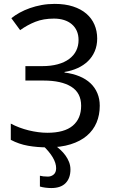

<svg xmlns="http://www.w3.org/2000/svg" viewBox="-20 -744 585 982"><path d="M477.1 -546.9Q477.1 -511.2 464.6 -481.9Q452.1 -452.6 429.9 -431.2Q407.7 -409.7 377.2 -395.8Q346.7 -381.8 310.1 -376V-373Q352.5 -367.7 386.2 -353.8Q419.9 -339.8 442.9 -318.1Q465.8 -296.4 478 -267.3Q490.2 -238.3 490.2 -203.1Q490.2 -156.2 473.9 -117.2Q457.5 -78.1 424.3 -49.8Q391.1 -21.5 341.1 -5.9Q291 9.8 224.1 9.8Q170.4 9.8 123.5 1.5Q76.7 -6.8 35.2 -28.8V-111.8Q56.2 -100.6 79.6 -91.8Q103 -83 127.2 -77.1Q151.4 -71.3 175.5 -68.1Q199.7 -64.9 222.2 -64.9Q309.1 -64.9 352.1 -101.1Q395 -137.2 395 -203.1Q395 -269 344.5 -300.5Q293.9 -332 203.1 -332H109.9V-405.8H195.8Q240.7 -405.8 275.4 -415.3Q310.1 -424.8 333.7 -442.4Q357.4 -460 369.6 -484.6Q381.8 -509.3 381.8 -539.1Q381.8 -565.4 372.8 -585.7Q363.8 -606 347.2 -620.1Q330.6 -634.3 307.4 -641.6Q284.2 -648.9 255.9 -648.9Q202.1 -648.9 160.9 -632.6Q119.6 -616.2 83 -589.8L38.1 -650.9Q56.6 -666 80.6 -679.2Q104.5 -692.4 132.8 -702.4Q161.1 -712.4 193.1 -718.3Q225.1 -724.1 259.8 -724.1Q313 -724.1 353.5 -710.9Q394 -697.8 421.6 -674.1Q449.2 -650.4 463.1 -617.9Q477.1 -585.4 477.1 -546.9ZM267.1 116.2Q267.1 64.9 199.2 0H262.2Q274.9 9.3 288.8 22Q302.7 34.7 314.2 50.3Q325.7 65.9 333 84.2Q340.3 102.5 340.3 123Q340.3 167 315.7 192.4Q291 217.8 242.2 217.8Q228 217.8 212.4 215.8Q196.8 213.9 184.1 210V154.8Q190.9 156.7 201.9 158Q212.9 159.2 225.1 159.2Q241.7 159.2 254.4 148.7Q267.1 138.2 267.1 116.2Z"/></svg>

Font: Genotype
Style: Regular
Weight: 400
Foundry: Ascender Corporation
Version: Version 1.00